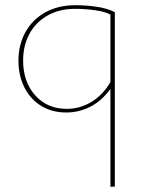

<svg xmlns="http://www.w3.org/2000/svg" viewBox="-20 -430 555 739"><path d="M422 -383V288L405 289V-88Q373 -43 329 -20Q285 3 235 3Q180 3 138.5 -22.5Q97 -48 74 -93.5Q51 -139 51 -196Q51 -258 78 -306.5Q105 -355 154.5 -382.5Q204 -410 270 -410Q316 -410 357.5 -403Q399 -396 422 -383ZM405 -114V-374Q385 -385 346.5 -390.5Q308 -396 269 -396Q209 -396 163.5 -370.5Q118 -345 93.5 -300Q69 -255 69 -197Q69 -115 115.5 -63Q162 -11 237 -11Q286 -11 330 -36.5Q374 -62 405 -114Z"/></svg>

Font: Ysabeau Infant Thin
Style: Regular
Weight: 200
Designer: Christian Thalmann (Catharsis Fonts)
Version: Version 0.003